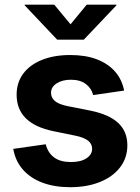

<svg xmlns="http://www.w3.org/2000/svg" viewBox="-20 -781 594 812"><path d="M276.9 10.7Q210.9 10.7 159.9 -8.3Q108.9 -27.3 76.9 -63.7Q44.9 -100.1 36.1 -151.4L173.3 -170.9Q183.1 -133.8 209.5 -114.7Q235.8 -95.7 280.3 -95.7Q321.8 -95.7 345.7 -111.6Q369.6 -127.4 369.6 -151.4Q369.6 -172.9 352.3 -186.3Q335 -199.7 299.8 -207L206.5 -226.1Q127.9 -242.2 89.1 -280.8Q50.3 -319.3 50.3 -380.4Q50.3 -432.1 78.4 -469.7Q106.4 -507.3 157.7 -527.8Q209 -548.3 277.3 -548.3Q342.8 -548.3 390.4 -529.8Q438 -511.2 467 -477.8Q496.1 -444.3 504.9 -397.9L374 -378.9Q367.2 -407.2 343.3 -425.5Q319.3 -443.8 279.8 -443.8Q243.7 -443.8 219.7 -428.5Q195.8 -413.1 195.8 -388.7Q195.8 -368.2 211.7 -354.2Q227.5 -340.3 264.6 -332.5L362.8 -313Q441.9 -296.9 480.2 -260.7Q518.6 -224.6 518.6 -166.5Q518.6 -113.3 487.8 -73.2Q457 -33.2 402.3 -11.2Q347.7 10.7 276.9 10.7ZM209.5 -761.2 278.3 -678.2 346.7 -761.2H472.2V-758.3L334.5 -613.3H221.7L84.5 -758.3V-761.2Z"/></svg>

Font: Inter 17pt
Style: Bold
Weight: 700
Version: Version 4.001;git-66647c0bb